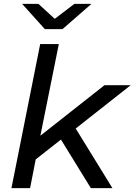

<svg xmlns="http://www.w3.org/2000/svg" viewBox="-20 -969 693 989"><path d="M39 0 187 -742H283L188 -270L518 -530H653L370 -307L559 0H448L294 -250L164 -148L135 0ZM211 -819 94 -949H178L262 -872L363 -949H451L302 -819Z"/></svg>

Font: Montserrat Medium
Style: Italic
Weight: 500
Italic angle: -11.3°
Designer: Julieta Ulanovsky
Foundry: Julieta Ulanovsky
Version: Version 9.000; ttfautohint (v1.8.4.7-5d5b)